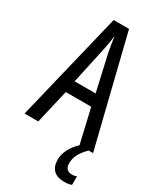

<svg xmlns="http://www.w3.org/2000/svg" viewBox="-232 -791 913 1092"><g transform="rotate(30 225.0 -245.0)"><path d="M361 0C319 39 294 86 294 131C294 192 326 224 390 224C410 224 426 221 437 216V160C430 163 421 166 406 166C377 166 361 149 361 117C361 79 376 45 421 0H450L274 -714H173L0 0H90L142 -223H309ZM240 -535 293 -301H155L206 -536C214 -571 220 -607 223 -638C227 -607 233 -572 240 -535Z"/></g></svg>

Font: Noto Sans Gurmukhi UI ExtraCondensed
Style: Regular
Weight: 400
Width: 2
Designer: Jelle Bosma - Monotype Design Team
Foundry: Monotype Imaging Inc.
Version: Version 2.004